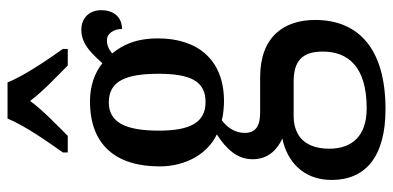

<svg xmlns="http://www.w3.org/2000/svg" viewBox="-287 -519 1044 510"><g transform="rotate(-90 235.0 -264.0)"><path d="M85 -619V-606H129C158 -635 196 -671 222 -706C248 -671 288 -634 316 -606H360V-619C333 -657 289 -721 271 -766H175C157 -721 112 -657 85 -619ZM200 238C361 238 437 166 437 51C437 -31 393 -95 285 -95H191C155 -95 137 -107 137 -136C137 -164 154 -185 171 -197C183 -193 207 -191 221 -191C334 -191 388 -264 388 -366C388 -426 370 -461 348 -488C358 -496 368 -502 383 -502C401 -502 413 -484 413 -462C448 -462 463 -488 463 -517C463 -546 445 -570 410 -570C369 -570 341 -534 322 -514C299 -533 264 -547 221 -547C104 -547 48 -477 48 -362C48 -292 82 -234 133 -210C94 -185 67 -156 67 -115C67 -71 96 -48 122 -36C63 -24 12 18 12 95C12 185 74 238 200 238ZM219 -240C164 -240 143 -282 143 -364C143 -451 164 -497 218 -497C274 -497 294 -453 294 -365C294 -281 275 -240 219 -240ZM202 188C127 188 95 147 95 89C95 14 140 -6 182 -6H273C325 -6 353 14 353 71C353 137 315 188 202 188Z"/></g></svg>

Font: Noto Serif Condensed Medium
Style: Regular
Weight: 500
Width: 3
Designer: Monotype Design Team
Foundry: Monotype Imaging Inc.
Version: Version 2.015